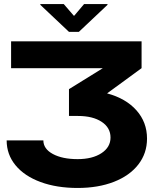

<svg xmlns="http://www.w3.org/2000/svg" viewBox="-20 -919 763 952"><path d="M682 -714V-581L511 -456Q604 -431 656.5 -372Q709 -313 709 -232Q709 -159 666 -103.5Q623 -48 545 -17.5Q467 13 365 13Q261 13 181 -16.5Q101 -46 57 -99.5Q13 -153 13 -223H195Q195 -181 242 -155.5Q289 -130 365 -130Q438 -130 483 -159.5Q528 -189 528 -237Q528 -286 484 -315Q440 -344 367 -344H322V-477L490 -581H35V-714ZM513 -895 371 -761H322L180 -895V-899H296L346 -841H348L397 -899H513Z"/></svg>

Font: Non Bureau Extended
Style: Bold
Weight: 700
Width: 7
Designer: Jona Saucedo
Foundry: Non Foundry
Version: Version 1.000; ttfautohint (v1.8.4)